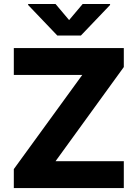

<svg xmlns="http://www.w3.org/2000/svg" viewBox="-20 -950 695 970"><path d="M49.8 -95.7 395.5 -571.3H49.8V-707H605.5V-611.3L260.7 -135.7H605.5V0H49.8ZM329.1 -848.6 397.5 -929.7H536.1V-924.8L388.7 -770.5H269.5L122.1 -924.8V-929.7H260.7Z"/></svg>

Font: Pretendard Std ExtraBold
Style: Regular
Weight: 800
Designer: Base glyphs from Inter by Rasmus Andersson; Hangeul glyphs from Noto Sans CJK(Source Han Sans) by Jang Soo-young and Kan
Foundry: Kil Hyung-jin
Version: Version 1.309